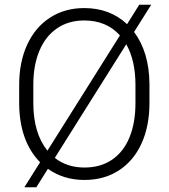

<svg xmlns="http://www.w3.org/2000/svg" viewBox="-20 -755 717 816"><path d="M183.6 -37.6 134.3 41H83.5L150.4 -65.4Q64 -153.3 61.5 -310.5V-393.6Q61.5 -491.7 95.9 -565.9Q130.4 -640.1 193.1 -680.4Q255.9 -720.7 337.9 -720.7Q447.3 -720.7 520 -652.3L571.8 -734.9H622.6L549.8 -619.1Q613.8 -533.2 615.2 -399.4V-317.4Q615.2 -218.8 581.3 -144.8Q547.4 -70.8 484.9 -30.5Q422.4 9.8 338.9 9.8Q250 9.8 183.6 -37.6ZM121.6 -317.4Q121.6 -189 181.6 -114.7L489.7 -604.5Q432.6 -668 337.9 -668Q271.5 -668 222.7 -634.8Q173.8 -601.6 147.7 -539.8Q121.6 -478 121.6 -394.5ZM555.7 -394.5Q555.7 -497.6 516.6 -566.9L212.9 -84Q265.1 -43 338.9 -43Q407.2 -43 456.1 -76.2Q504.9 -109.4 530.3 -171.1Q555.7 -232.9 555.7 -317.4Z"/></svg>

Font: Mardoto Light
Style: Regular
Weight: 400
Designer: Christian Robertson, Vahan Hovhannisyan
Foundry: Google
Version: Version 1.000